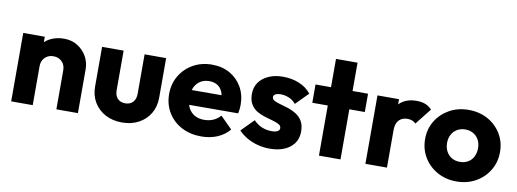

<svg xmlns="http://www.w3.org/2000/svg" viewBox="-57 -1009 3619 1343"><g transform="rotate(10 1752.5 -337.5)"><path d="M375 0V-277Q375 -315 351.5 -338.5Q328 -362 292 -362Q267 -362 248 -351.5Q229 -341 218 -321.5Q207 -302 207 -277L148 -306Q148 -363 173 -406Q198 -449 242.5 -472.5Q287 -496 343 -496Q397 -496 438.5 -470.5Q480 -445 504 -403Q528 -361 528 -311V0ZM54 0V-486H207V0Z M842 11Q775 11 723.5 -16.5Q672 -44 643 -92.5Q614 -141 614 -204V-486H767V-206Q767 -181 775.5 -163Q784 -145 801 -135Q818 -125 842 -125Q876 -125 896 -146.5Q916 -168 916 -206V-486H1069V-205Q1069 -141 1040 -92.5Q1011 -44 960 -16.5Q909 11 842 11Z M1405 11Q1326 11 1264.5 -21.5Q1203 -54 1168 -112Q1133 -170 1133 -243Q1133 -316 1167.5 -373.5Q1202 -431 1261 -464Q1320 -497 1394 -497Q1466 -497 1521 -466Q1576 -435 1607.5 -380Q1639 -325 1639 -254Q1639 -241 1637.5 -226.5Q1636 -212 1632 -193L1213 -192V-297L1567 -298L1501 -254Q1500 -296 1488 -323.5Q1476 -351 1452.5 -365.5Q1429 -380 1395 -380Q1359 -380 1332.5 -363.5Q1306 -347 1291.5 -317Q1277 -287 1277 -244Q1277 -201 1292.5 -170.5Q1308 -140 1336.5 -123.5Q1365 -107 1404 -107Q1440 -107 1469 -119.5Q1498 -132 1520 -157L1604 -73Q1568 -31 1517 -10Q1466 11 1405 11Z M1890 12Q1847 12 1805.5 1Q1764 -10 1728.5 -30.5Q1693 -51 1668 -78L1755 -166Q1779 -140 1812 -125.5Q1845 -111 1884 -111Q1911 -111 1925.5 -119Q1940 -127 1940 -141Q1940 -159 1922.5 -168.5Q1905 -178 1878 -185.5Q1851 -193 1821 -202Q1791 -211 1764 -227Q1737 -243 1720 -271.5Q1703 -300 1703 -344Q1703 -391 1727 -425.5Q1751 -460 1795 -480Q1839 -500 1898 -500Q1960 -500 2012.5 -478.5Q2065 -457 2098 -415L2011 -327Q1988 -354 1959.5 -365Q1931 -376 1904 -376Q1878 -376 1865 -368.5Q1852 -361 1852 -347Q1852 -332 1869 -323Q1886 -314 1913 -307Q1940 -300 1970 -290Q2000 -280 2027 -263Q2054 -246 2071 -217.5Q2088 -189 2088 -143Q2088 -72 2034.5 -30Q1981 12 1890 12Z M2240 0V-687H2393V0ZM2130 -356V-486H2503V-356Z M2570 0V-486H2723V0ZM2723 -267 2659 -317Q2678 -402 2723 -449Q2768 -496 2848 -496Q2883 -496 2909.5 -485.5Q2936 -475 2956 -453L2865 -338Q2855 -349 2840 -355Q2825 -361 2806 -361Q2768 -361 2745.5 -337.5Q2723 -314 2723 -267Z M3217 11Q3142 11 3081.5 -22.5Q3021 -56 2986 -114Q2951 -172 2951 -244Q2951 -316 2986 -373Q3021 -430 3081 -463.5Q3141 -497 3217 -497Q3293 -497 3353 -464Q3413 -431 3448 -373.5Q3483 -316 3483 -244Q3483 -172 3448 -114Q3413 -56 3353 -22.5Q3293 11 3217 11ZM3217 -128Q3250 -128 3275 -142.5Q3300 -157 3313.5 -183.5Q3327 -210 3327 -244Q3327 -278 3313 -303.5Q3299 -329 3274.5 -343.5Q3250 -358 3217 -358Q3185 -358 3160 -343.5Q3135 -329 3121 -303Q3107 -277 3107 -243Q3107 -210 3121 -183.5Q3135 -157 3160 -142.5Q3185 -128 3217 -128Z"/></g></svg>

Font: Outfit
Style: Bold
Weight: 700
Designer: Rodrigo Fuenzalida
Foundry: fragTYPE
Version: Version 1.100;gftools[0.9.27]